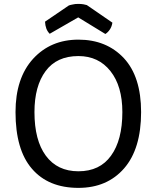

<svg xmlns="http://www.w3.org/2000/svg" viewBox="-20 -916 784 960"><path d="M372.1 -717.8Q233.4 -717.8 145.5 -622.1Q57.6 -525.4 57.6 -355.5Q57.6 -167 139.6 -72.3Q221.7 23.4 372.1 23.4Q515.6 23.4 600.6 -74.2Q685.5 -171.9 685.5 -355.5Q685.5 -532.2 599.6 -625Q512.7 -717.8 372.1 -717.8ZM152.3 -355.5Q152.3 -485.4 208 -560.5Q263.7 -635.7 372.1 -635.7Q472.7 -635.7 532.2 -560.5Q591.8 -485.4 591.8 -355.5Q591.8 -215.8 535.2 -137.7Q479.5 -59.6 372.1 -59.6Q266.6 -59.6 209 -137.7Q152.3 -214.8 152.3 -355.5ZM371.1 -829.1Q405.3 -808.6 506.8 -746.1Q519.5 -753.9 529.3 -768.6Q539.1 -783.2 542 -802.7Q499 -832 414.1 -890.6Q408.2 -892.6 397.5 -894.5Q385.7 -896.5 371.1 -896.5Q354.5 -896.5 343.8 -893.6Q332 -891.6 324.2 -888.7Q284.2 -862.3 205.1 -807.6Q206.1 -788.1 211.9 -772.5Q217.8 -757.8 228.5 -747.1Q276.4 -774.4 371.1 -829.1Z"/></svg>

Font: cl
Style: Regular
Weight: 400
Designer: Mitja Miklavcic
Version: Version 1.0